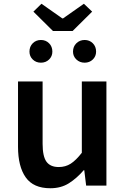

<svg xmlns="http://www.w3.org/2000/svg" viewBox="-20 -989 669 1023"><path d="M248 14Q158 14 117 -44Q76 -102 76 -207V-555H207V-223Q207 -156 227.5 -127.5Q248 -99 293 -99Q329 -99 357 -117Q385 -135 416 -175V-555H547V0H439L429 -82H426Q389 -39 347 -12.5Q305 14 248 14ZM262 -824 158 -927 201 -969 312 -891H316L427 -969L471 -927L367 -824ZM198 -655Q172 -655 154.5 -672Q137 -689 137 -714Q137 -741 154.5 -758.5Q172 -776 198 -776Q224 -776 241.5 -758.5Q259 -741 259 -714Q259 -689 241.5 -672Q224 -655 198 -655ZM431 -655Q405 -655 387 -672Q369 -689 369 -714Q369 -741 387 -758.5Q405 -776 431 -776Q457 -776 474.5 -758.5Q492 -741 492 -714Q492 -689 474.5 -672Q457 -655 431 -655Z"/></svg>

Font: Noto Sans KR SemiBold
Style: Regular
Weight: 600
Designer: Ryoko NISHIZUKA  (kana, bopomofo & ideographs); Paul D. Hunt (Latin, Greek & Cyrillic); Sandoll Communications , Soo-you
Foundry: Adobe
Version: Version 2.004-H2;hotconv 1.0.118;makeotfexe 2.5.65603